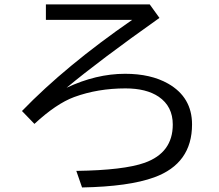

<svg xmlns="http://www.w3.org/2000/svg" viewBox="-20 -802 990 866"><path d="M187 -782.2H655.3L699.2 -721.2Q430.2 -530.8 280.3 -406.2Q413.6 -469.2 544.4 -469.2Q660.2 -469.2 738.3 -424.8Q846.2 -363.3 846.2 -240.7Q846.2 -64 675.3 -2Q561 39.6 350.1 43.5L324.2 -31.2Q538.1 -34.2 632.8 -67.9Q759.3 -113.3 759.3 -240.2Q759.3 -322.3 695.8 -365.7Q640.1 -403.3 545.9 -403.3Q420.9 -403.3 314.5 -364.3Q233.9 -334.5 135.3 -243.2L79.1 -301.3Q275.4 -504.4 576.2 -712.4H187Z"/></svg>

Font: FORM UDPGothic
Style: Regular
Weight: 400
Foundry: Pronama LLC
Version: Version 1.05101